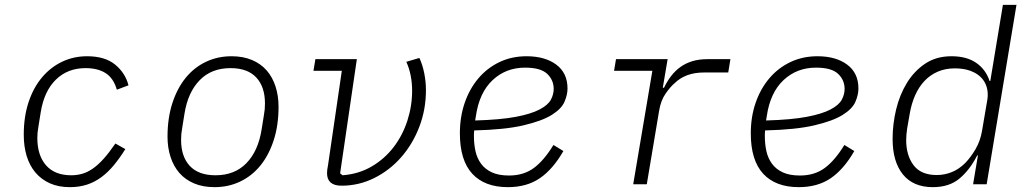

<svg xmlns="http://www.w3.org/2000/svg" viewBox="-20 -760 4240 792"><path d="M268 12Q221 12 185.5 -4Q150 -20 126 -48.5Q102 -77 90 -116.5Q78 -156 78 -204Q78 -279 98 -339Q118 -399 153.5 -441Q189 -483 236.5 -505.5Q284 -528 339 -528Q413 -528 455 -493.5Q497 -459 510 -408L462 -390Q448 -438 415.5 -458.5Q383 -479 333 -479Q259 -479 210.5 -431.5Q162 -384 148 -297L139 -241Q136 -224 135 -213.5Q134 -203 134 -191Q134 -119 170 -78Q206 -37 274 -37Q297 -37 318.5 -43Q340 -49 362 -64Q384 -79 407 -104.5Q430 -130 456 -168L497 -145Q474 -108 450 -79Q426 -50 398.5 -29.5Q371 -9 339 1.5Q307 12 268 12Z M865 12Q817 12 780.5 -3.5Q744 -19 720 -46.5Q696 -74 683.5 -112.5Q671 -151 671 -196Q671 -273 691 -334.5Q711 -396 746 -439Q781 -482 829.5 -505Q878 -528 935 -528Q983 -528 1019.5 -512.5Q1056 -497 1080 -469.5Q1104 -442 1116.5 -403.5Q1129 -365 1129 -320Q1129 -243 1109 -181.5Q1089 -120 1054 -77Q1019 -34 970.5 -11Q922 12 865 12ZM869 -37Q948 -37 996.5 -87Q1045 -137 1059 -225L1068 -281Q1071 -298 1072 -309Q1073 -320 1073 -333Q1073 -402 1037 -440.5Q1001 -479 931 -479Q852 -479 803.5 -429Q755 -379 741 -291L732 -235Q729 -218 728 -207Q727 -196 727 -183Q727 -114 763 -75.5Q799 -37 869 -37Z M1452 -516 1383 -45 1393 -37Q1460 -42 1513.5 -73.5Q1567 -105 1604 -153.5Q1641 -202 1660.5 -262.5Q1680 -323 1680 -386Q1680 -418 1674 -448.5Q1668 -479 1656 -505L1710 -521Q1723 -493 1730 -458Q1737 -423 1737 -388Q1737 -308 1709.5 -236.5Q1682 -165 1634.5 -111Q1587 -57 1523.5 -25.5Q1460 6 1389 6Q1329 6 1329 -46Q1329 -52 1330 -60.5Q1331 -69 1333 -78L1390 -468H1273L1281 -516Z M2075 12Q1979 12 1928 -43.5Q1877 -99 1877 -210Q1877 -278 1897 -336Q1917 -394 1953.5 -437Q1990 -480 2040.5 -504Q2091 -528 2152 -528Q2228 -528 2274.5 -493.5Q2321 -459 2321 -395Q2321 -369 2308.5 -340Q2296 -311 2256 -286Q2216 -261 2139.5 -243Q2063 -225 1936 -222Q1935 -214 1935 -207Q1935 -200 1935 -198Q1935 -165 1941.5 -136Q1948 -107 1964.5 -84.5Q1981 -62 2009 -49Q2037 -36 2080 -36Q2140 -36 2182 -67Q2224 -98 2263 -162L2304 -137Q2261 -62 2207 -25Q2153 12 2075 12ZM2146 -481Q2067 -481 2012 -429.5Q1957 -378 1943 -281L1940 -263Q2044 -266 2107.5 -278Q2171 -290 2206 -308.5Q2241 -327 2252.5 -349Q2264 -371 2264 -393Q2264 -430 2237 -455.5Q2210 -481 2146 -481Z M2592 0 2671 -468H2513L2521 -516H2734L2714 -398H2719Q2732 -425 2748.5 -446.5Q2765 -468 2786.5 -483.5Q2808 -499 2835.5 -507.5Q2863 -516 2899 -516H2993L2984 -461H2884Q2808 -461 2763 -417Q2746 -403 2726 -374.5Q2706 -346 2699 -304L2648 0Z M3275 12Q3179 12 3128 -43.5Q3077 -99 3077 -210Q3077 -278 3097 -336Q3117 -394 3153.5 -437Q3190 -480 3240.5 -504Q3291 -528 3352 -528Q3428 -528 3474.5 -493.5Q3521 -459 3521 -395Q3521 -369 3508.5 -340Q3496 -311 3456 -286Q3416 -261 3339.5 -243Q3263 -225 3136 -222Q3135 -214 3135 -207Q3135 -200 3135 -198Q3135 -165 3141.5 -136Q3148 -107 3164.5 -84.5Q3181 -62 3209 -49Q3237 -36 3280 -36Q3340 -36 3382 -67Q3424 -98 3463 -162L3504 -137Q3461 -62 3407 -25Q3353 12 3275 12ZM3346 -481Q3267 -481 3212 -429.5Q3157 -378 3143 -281L3140 -263Q3244 -266 3307.5 -278Q3371 -290 3406 -308.5Q3441 -327 3452.5 -349Q3464 -371 3464 -393Q3464 -430 3437 -455.5Q3410 -481 3346 -481Z M4014 -119H4011Q3981 -60 3938.5 -24Q3896 12 3828 12Q3747 12 3704.5 -40.5Q3662 -93 3662 -187Q3662 -248 3676.5 -308.5Q3691 -369 3721 -418Q3751 -467 3796.5 -497.5Q3842 -528 3905 -528Q3967 -528 4006.5 -501Q4046 -474 4062 -426H4065L4117 -740H4173L4050 0H3994ZM3844 -38Q3876 -38 3906 -50Q3936 -62 3962 -88Q3985 -112 4004.5 -145.5Q4024 -179 4031 -221L4053 -350Q4057 -376 4050.5 -399.5Q4044 -423 4027 -440.5Q4010 -458 3982.5 -468Q3955 -478 3919 -478Q3880 -478 3848.5 -464.5Q3817 -451 3793.5 -426Q3770 -401 3755 -367Q3740 -333 3733 -293L3722 -230Q3720 -216 3719 -204.5Q3718 -193 3718 -182Q3718 -119 3748.5 -78.5Q3779 -38 3844 -38Z"/></svg>

Font: IBM Plex Mono Light
Style: Italic
Weight: 300
Italic angle: -9°
Monospace: yes
Designer: Mike Abbink, Paul van der Laan, Pieter van Rosmalen
Foundry: Bold Monday
Version: Version 2.3